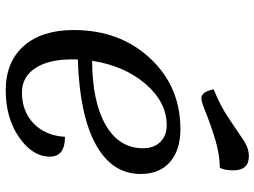

<svg xmlns="http://www.w3.org/2000/svg" viewBox="-132 -754 910 687"><g transform="rotate(90 323.5 -410.0)"><path d="M331 -675Q308 -675 299 -719Q357 -742 405 -774.5Q453 -807 481.5 -826Q510 -845 538 -845Q589 -845 589 -790Q589 -758 580 -741Q533 -741 478.5 -724.5Q424 -708 384 -691.5Q344 -675 331 -675ZM303 25Q201 25 144 -39.5Q87 -104 87 -218Q87 -383 188 -491.5Q289 -600 441 -600Q517 -600 559.5 -562.5Q602 -525 602 -458Q602 -355 496 -297Q390 -239 192 -233V-211Q192 -128 223.5 -80.5Q255 -33 310 -33Q378 -33 421.5 -75Q465 -117 469 -187Q540 -187 540 -133Q540 -71 471 -23Q402 25 303 25ZM428 -551Q345 -551 280 -475.5Q215 -400 197 -284Q345 -285 427.5 -333Q510 -381 510 -467Q510 -505 487.5 -528Q465 -551 428 -551Z"/></g></svg>

Font: Lemonada Light
Style: Regular
Weight: 300
Designer: Mohamed Gaber (Arabic), Eduardo Tunni (Latin)
Foundry: Kief Type Foundry
Version: Version 4.004